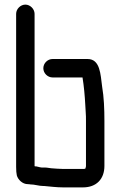

<svg xmlns="http://www.w3.org/2000/svg" viewBox="-20 -770 523 833"><path d="M208 -434H338C344 -398 348 -354 350 -315L352 -281C353 -271 353 -259 353 -246V-50C353 -45 351 -42 350 -38C345 -37 342 -37 340 -37H254C237 -37 218 -39 202 -40C187 -42 180 -44 164 -43C156 -43 148 -46 138 -48C135 -48 133 -48 130 -49V-710C130 -731 111 -750 90 -750C69 -750 50 -731 50 -710V-46C50 -30 51 -18 53 -9C58 9 77 29 101 29C104 29 107 29 111 30C130 30 149 37 168 37H172C196 39 225 43 254 43H340C398 43 433 7 433 -50V-245C433 -297 431 -348 423 -395C416 -447 415 -514 360 -514H208C187 -514 168 -496 168 -474C168 -452 187 -434 208 -434Z"/></svg>

Font: Electronic
Style: ExBd
Weight: 800
Version: Version 1.011